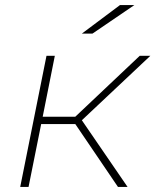

<svg xmlns="http://www.w3.org/2000/svg" viewBox="-20 -740 615 760"><path d="M447 0 278 -249H143L93 0H60L164 -519H197L149 -278H278L533 -519H575L304 -264L485 0ZM304 -607 455 -720H512L346 -607Z"/></svg>

Font: Montserrat ExtraLight
Style: Italic
Weight: 200
Italic angle: -11.3°
Designer: Julieta Ulanovsky
Foundry: Julieta Ulanovsky
Version: Version 9.000; ttfautohint (v1.8.4.7-5d5b)